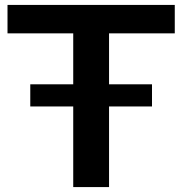

<svg xmlns="http://www.w3.org/2000/svg" viewBox="-20 -760 740 780"><path d="M103 -327.5V-417.5H597.5V-327.5ZM277.5 0V-624.5H10.5V-740H690V-624.5H423V0Z"/></svg>

Font: Encode Sans SC Expanded SemiBold
Style: Regular
Weight: 600
Width: 7
Designer: Multiple Designers
Foundry: Impallari Type
Version: Version 3.002